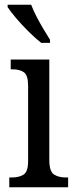

<svg xmlns="http://www.w3.org/2000/svg" viewBox="-20 -786 318 806"><path d="M19 0V-41H30Q60 -41 79 -53Q98 -65 98 -110V-425Q98 -470 80.5 -482.5Q63 -495 33 -495H25V-536H187V-115Q187 -67 206 -54Q225 -41 256 -41H266V0ZM153 -606Q130 -624 101 -652.5Q72 -681 47.5 -710Q23 -739 12 -756V-766H111Q119 -744 133 -717Q147 -690 162.5 -664Q178 -638 190 -619V-606Z"/></svg>

Font: Noto Serif Armenian Condensed
Style: Regular
Weight: 400
Width: 3
Designer: Monotype Design Team
Foundry: Monotype Imaging Inc.
Version: Version 2.008; ttfautohint (v1.8.4.7-5d5b)